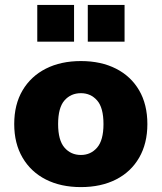

<svg xmlns="http://www.w3.org/2000/svg" viewBox="-20 -752 659 783"><path d="M310 11Q228 11 167 -20Q106 -51 72 -109Q38 -167 38 -246Q38 -326 72 -383.5Q106 -441 167 -472Q228 -503 310 -503Q392 -503 453 -472Q514 -441 547.5 -383.5Q581 -326 581 -246Q581 -167 547.5 -109Q514 -51 453 -20Q392 11 310 11ZM310 -120Q350 -120 376 -150Q402 -180 402 -246Q402 -313 376 -342.5Q350 -372 310 -372Q269 -372 243 -342.5Q217 -313 217 -246Q217 -180 243 -150Q269 -120 310 -120ZM338 -582V-732H488V-582ZM132 -582V-732H282V-582Z"/></svg>

Font: Nunito Sans Black
Style: Regular
Weight: 900
Designer: Vernon Adams
Foundry: Vernon Adams
Version: Version 3.006; ttfautohint (v1.8.3)